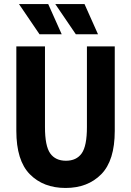

<svg xmlns="http://www.w3.org/2000/svg" viewBox="-20 -920 650 952"><path d="M61 -271V-690H203V-290Q203 -196 229 -159.5Q255 -123 307 -123Q359 -123 385 -159.5Q411 -196 411 -290V-690H549V-271Q549 -124 482 -56Q415 12 305 12Q195 12 128 -56Q61 -124 61 -271ZM74 -900H219L286 -750H176ZM254 -900H399L466 -750H356Z"/></svg>

Font: Radio Canada Condensed
Style: Bold
Weight: 700
Width: 3
Designer: Charles Daoud, Etienne Aubert Bonn, Alexandre Saumier Demers, Jacques Le Bailly
Foundry: Radio-Canada
Version: Version 2.104; ttfautohint (v1.8.4.7-5d5b);gftools[0.9.28.de